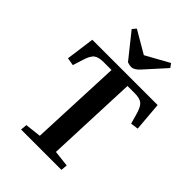

<svg xmlns="http://www.w3.org/2000/svg" viewBox="-271 -1083 1204 1204"><g transform="rotate(45 331.0 -480.5)"><path d="M323.2 -772 191.9 -936 212.9 -960.9 361.8 -874 517.1 -960 536.1 -934.1 412.1 -796.9Q383.3 -765.1 357.9 -765.1Q342.8 -765.1 323.2 -772ZM147 0 150.9 -43 257.8 -55.2 284.2 -665H214.8Q170.9 -665 149.4 -649.4Q127.9 -633.8 111.8 -581.1L90.8 -515.1L39.1 -523.9L64.9 -713.9H644L660.2 -521L608.9 -514.2L591.8 -575.2Q577.1 -629.9 556.4 -647.5Q535.6 -665 488.8 -665H425.8L400.9 -55.2L508.8 -43L504.9 0Z"/></g></svg>

Font: Literata SemiBold
Style: Italic
Weight: 650
Italic angle: -2.39999°
Designer: Latin by Veronika Burian and Jose Scaglione. Greek by Irene Vlachou. Cyrillic by Vera Evstafieva
Foundry: TypeTogether
Version: Version 3.021